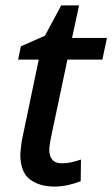

<svg xmlns="http://www.w3.org/2000/svg" viewBox="-20 -679 415 709"><path d="M181 10Q126 10 90.5 -16.5Q55 -43 55 -110Q56 -124 58 -141Q60 -158 64 -176L123 -459H47L57 -508L146 -547L206 -659H272L246 -539H375L358 -459H229L169 -175Q167 -164 164.5 -150.5Q162 -137 162 -125Q162 -103 173 -89.5Q184 -76 208 -76Q226 -76 242.5 -79.5Q259 -83 279 -90L278 -10Q262 -3 235 3.5Q208 10 181 10Z"/></svg>

Font: Noto Sans Display Medium
Style: Italic
Weight: 500
Italic angle: -12°
Designer: Monotype Design Team
Foundry: Monotype Imaging Inc.
Version: Version 2.003